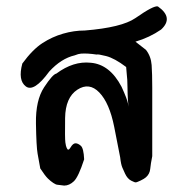

<svg xmlns="http://www.w3.org/2000/svg" viewBox="-20 -561 538 596"><path d="M357.4 -291.5Q375 -252.9 377.4 -239.3Q379.4 -225.6 378.7 -231.2Q377.9 -236.8 377 -252Q376 -267.1 375.7 -291.5Q375.5 -315.9 373.5 -330.6Q373.5 -334.5 371.6 -353Q335.4 -380.4 309.3 -387Q283.2 -393.6 280.3 -391.6Q251 -396 231.4 -394.5Q223.6 -394 211.9 -389.2Q169.9 -379.4 132.8 -338.9Q85.4 -273.9 60.3 -292.7Q35.2 -311.5 49.3 -363.8Q81.5 -407.7 111.8 -427.2Q142.1 -446.8 175.8 -456.5Q209.5 -466.3 243.2 -466.3Q357.9 -475.6 400.4 -504.9Q457.5 -544.9 470.2 -541Q520 -505.9 480 -469.2Q444.8 -444.8 400.4 -431.6Q395 -436 433.1 -406.2Q448.7 -386.2 450.7 -359.1Q452.6 -332 452.6 -288.6V-76.2Q447.8 -52.2 446.3 -36.6Q444.8 -21 433.1 -10.7Q427.7 -5.9 416.7 -0.7Q405.8 4.4 402.3 5.1Q398.9 5.9 387.2 -0.2Q375.5 -6.3 368.2 -22Q364.3 -30.8 359.9 -40.5Q355.5 -50.3 353 -72.8Q349.1 -93.3 334.5 -167.2Q319.8 -241.2 288.3 -273.9Q256.8 -306.6 220 -282.5Q183.1 -258.3 182.1 -194.8Q181.2 -131.3 182.9 -118.9Q184.6 -106.4 187 -102.1Q191.4 -90.3 199 -103.3Q206.5 -116.2 214.4 -116.2Q222.2 -116.2 231 -108.4Q239.7 -100.6 241.2 -66.4Q223.6 -12.2 209.5 1.5Q195.3 15.1 179.2 15.1Q163.1 12.7 158.2 12.5Q153.3 12.2 145.3 6.8Q137.2 1.5 128.7 -6.8Q120.1 -15.1 105 -38.1Q100.6 -62.5 96.7 -84Q92.8 -105.5 91.6 -177.5Q90.3 -249.5 116.9 -290Q143.6 -330.6 154.8 -332.5Q208 -372.1 261.7 -366.2Q320.8 -361.3 357.4 -291.5Z"/></svg>

Font: AKL 022
Style: Regular
Weight: 400
Designer: AKL
Foundry: AKL
Version: Version 2.053;August 19, 2024;FontCreator 13.0.0.2675 64-bit